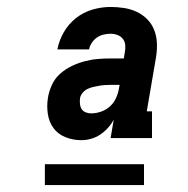

<svg xmlns="http://www.w3.org/2000/svg" viewBox="-20 -720 540 552"><path d="M214 -317Q190 -317 168.5 -325.5Q147 -334 134 -351.5Q121 -369 117.5 -392.5Q114 -416 118 -440Q121 -458 129.5 -476.5Q138 -495 153.5 -508.5Q169 -522 187 -530.5Q205 -539 224 -544Q243 -549 262 -550.5Q281 -552 299 -552H336L339 -571Q341 -581 340 -591Q339 -601 333 -608.5Q327 -616 317.5 -619.5Q308 -623 298 -623Q288 -623 277.5 -620.5Q267 -618 258.5 -612Q250 -606 244 -597Q238 -588 236 -578H145Q150 -604 163.5 -627.5Q177 -651 198.5 -668Q220 -685 246 -692.5Q272 -700 298 -700Q317 -700 336.5 -697Q356 -694 373 -686Q390 -678 403 -665Q416 -652 423 -634.5Q430 -617 431 -597.5Q432 -578 429 -558L402 -400H417V-323H298L307 -376Q300 -363 290 -352Q280 -341 268 -333Q256 -325 242 -321Q228 -317 214 -317Q214 -317 214 -317Q214 -317 214 -317ZM242 -394Q256 -394 270.5 -399Q285 -404 296 -414Q307 -424 313.5 -438Q320 -452 322 -466L324 -476H299Q291 -476 282.5 -475.5Q274 -475 265.5 -473.5Q257 -472 248 -470Q239 -468 231 -464Q223 -460 217 -452.5Q211 -445 210 -437Q209 -429 210 -420.5Q211 -412 215 -406Q219 -400 226.5 -397Q234 -394 242 -394ZM109 -188V-248H394V-188Z"/></svg>

Font: Iosevka Curly Slab XBdObl
Style: Regular
Weight: 800
Italic angle: -9°
Monospace: yes
Designer: Belleve Invis
Foundry: Belleve Invis
Version: Version 11.1.0; ttfautohint (v1.8.3)